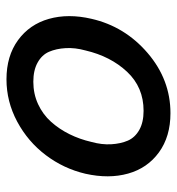

<svg xmlns="http://www.w3.org/2000/svg" viewBox="3 -537 544 590"><g transform="rotate(-90 275.0 -242.0)"><path d="M222.2 9.8Q150.4 9.8 101.8 -25.6Q53.2 -61 36.6 -120.4Q20 -179.7 36.1 -251.5Q51.8 -318.4 93.3 -373.3Q134.8 -428.2 196.3 -461.2Q257.8 -494.1 326.2 -494.1Q397.9 -494.1 446.5 -458.7Q495.1 -423.3 512 -363.8Q528.8 -304.2 512.2 -232.9Q488.8 -130.4 407 -60.3Q325.2 9.8 222.2 9.8ZM229.5 -72.8Q301.8 -72.8 349.4 -123.5Q397 -174.3 415 -251.5Q423.8 -283.2 422.1 -312.3Q420.4 -341.3 410.9 -363.3Q401.4 -385.3 377.7 -398.4Q354 -411.6 318.8 -411.6Q281.7 -411.6 250 -397Q218.3 -382.3 195.8 -357.2Q173.3 -332 157.7 -300.5Q142.1 -269 133.8 -232.9Q125 -201.2 126.7 -172.1Q128.4 -143.1 137.9 -121.1Q147.5 -99.1 170.9 -85.9Q194.3 -72.8 229.5 -72.8Z"/></g></svg>

Font: HK Grotesk Medium Italic
Style: Regular
Weight: 500
Italic angle: -13°
Designer: Alfredo Marco Pradil and Stefan Peev
Foundry: Hanken Design Co.
Version: Version 1.000;PS 001.000;hotconv 1.0.88;makeotf.lib2.5.64775